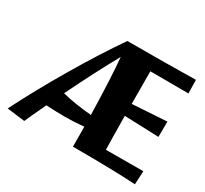

<svg xmlns="http://www.w3.org/2000/svg" viewBox="-153 -980 1291 1211"><g transform="rotate(30 492.5 -375.0)"><path d="M682 -92 954 -93 949 5Q792 -5 492 -5Q492 -102 491 -150Q422 -143 352 -143Q304 -143 216 -147L202 -116Q166 -41 145 8L15 -8Q105 -187 225 -390.5Q345 -594 456 -754Q585 -754 725.5 -755Q866 -756 953 -758L955 -660L677 -661Q677 -499 678 -424L929 -440L928 -328L678 -337Q680 -144 682 -92ZM490 -235Q483 -513 470 -646Q381 -486 275 -269Q368 -245 490 -235Z"/></g></svg>

Font: Otomanopee
Style: Regular
Weight: 400
Designer: Das Ende der Wildnis
Foundry: Gutenberg Labo
Version: Version 3.000